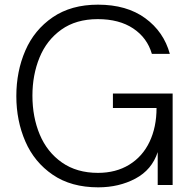

<svg xmlns="http://www.w3.org/2000/svg" viewBox="-20 -793 823 823"><path d="M50 -381Q50 -487 88.5 -576Q127 -665 206 -719Q285 -773 400 -773Q523 -773 602.5 -715Q682 -657 708 -562H631Q611 -631 551 -671Q491 -711 399 -711Q306 -711 243 -666Q180 -621 149.5 -546.5Q119 -472 119 -383Q119 -291 150.5 -216Q182 -141 245.5 -96.5Q309 -52 400 -52Q477 -52 534 -87Q591 -122 621 -185Q651 -248 651 -330H464V-392H720V0H656V-141Q631 -65 560.5 -27.5Q490 10 401 10Q285 10 206 -44Q127 -98 88.5 -187Q50 -276 50 -381Z"/></svg>

Font: Open Sauce One Light
Style: Regular
Weight: 300
Designer: Alfredo Marco Pradil
Foundry: Creative Sauce Fz LLC
Version: Version 1.477